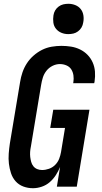

<svg xmlns="http://www.w3.org/2000/svg" viewBox="-20 -985 540 1013"><path d="M154 8Q127 8 103 -1Q79 -10 62.5 -28.5Q46 -47 38 -71.5Q30 -96 27 -121.5Q24 -147 26 -174Q28 -201 32 -228L86 -552Q90 -578 98.5 -603Q107 -628 121.5 -650.5Q136 -673 157 -691.5Q178 -710 202 -722Q226 -734 252.5 -738.5Q279 -743 304 -743Q330 -743 355 -739Q380 -735 402.5 -724Q425 -713 442 -695.5Q459 -678 469 -655.5Q479 -633 481 -607.5Q483 -582 479 -555L477 -546H366L367 -551Q370 -569 367.5 -587Q365 -605 356 -619Q347 -633 330.5 -640Q314 -647 296 -647Q276 -647 257 -637.5Q238 -628 225 -611.5Q212 -595 206 -575.5Q200 -556 197 -537L143 -212Q140 -198 139 -184Q138 -170 139.5 -157Q141 -144 144.5 -131Q148 -118 156 -108Q164 -98 176 -93Q188 -88 202 -88Q220 -88 238.5 -94.5Q257 -101 271 -115Q285 -129 292 -147Q299 -165 302 -183L323 -310H245L261 -406H452L385 0H280L297 -104Q288 -82 274.5 -61Q261 -40 242.5 -24Q224 -8 200.5 0Q177 8 154 8ZM340 -805Q321 -805 304 -812Q287 -819 275.5 -833Q264 -847 261.5 -866Q259 -885 262 -904Q264 -918 271 -930Q278 -942 289.5 -950.5Q301 -959 314 -962Q327 -965 341 -965Q360 -965 377.5 -958Q395 -951 406 -937Q417 -923 420 -904Q423 -885 419 -866Q417 -852 410 -840Q403 -828 391.5 -819.5Q380 -811 367 -808Q354 -805 340 -805Z"/></svg>

Font: Iosevka Oblique
Style: Bold
Weight: 700
Italic angle: -9°
Monospace: yes
Designer: Belleve Invis
Foundry: Belleve Invis
Version: Version 32.5.0; ttfautohint (v1.8.4)